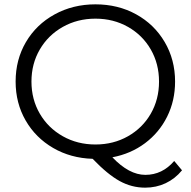

<svg xmlns="http://www.w3.org/2000/svg" viewBox="-20 -726 879 885"><path d="M819 59Q787 98 743.5 118.5Q700 139 649 139Q587 139 531.5 108.5Q476 78 407 6Q306 3 225 -44Q144 -91 98 -171Q52 -251 52 -350Q52 -451 99.5 -532Q147 -613 231.5 -659.5Q316 -706 420 -706Q524 -706 607.5 -660Q691 -614 739 -532.5Q787 -451 787 -350Q787 -262 750.5 -188.5Q714 -115 648.5 -66Q583 -17 498 -1Q575 80 650 80Q728 80 783 16ZM420 -60Q503 -60 570 -98Q637 -136 675 -202Q713 -268 713 -350Q713 -432 675 -498Q637 -564 570 -602Q503 -640 420 -640Q337 -640 269.5 -602Q202 -564 163.5 -498Q125 -432 125 -350Q125 -268 163.5 -202Q202 -136 269.5 -98Q337 -60 420 -60Z"/></svg>

Font: Montserrat-Regular
Style: Regular
Weight: 400
Version: Version 7.200